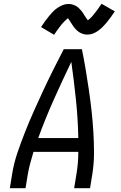

<svg xmlns="http://www.w3.org/2000/svg" viewBox="-20 -995 640 1015"><path d="M32 0 44 -74Q53 -131 72 -187Q91 -243 113 -298.5Q135 -354 159.5 -409Q184 -464 209.5 -518.5Q235 -573 262 -627Q289 -681 317 -735H413Q424 -681 433 -627Q442 -573 450 -518.5Q458 -464 464 -409.5Q470 -355 473.5 -299Q477 -243 477 -186.5Q477 -130 468 -74L456 0H372L384 -74Q389 -103 391.5 -132.5Q394 -162 394 -192H157Q148 -162 140 -132.5Q132 -103 127 -74L115 0ZM394 -265Q392 -367 381.5 -467.5Q371 -568 357 -668Q309 -568 264 -467.5Q219 -367 182 -265ZM266 -811 197 -852Q208 -869 219 -884Q230 -899 240 -911Q250 -923 259.5 -933Q269 -943 282.5 -952.5Q296 -962 311 -968Q326 -974 341 -974Q347 -974 352 -973.5Q357 -973 362 -971.5Q367 -970 372 -968Q377 -966 381.5 -963.5Q386 -961 390 -958Q394 -955 397 -952Q400 -949 404 -944.5Q408 -940 411.5 -936Q415 -932 417.5 -928Q420 -924 422.5 -920Q425 -916 427.5 -912Q430 -908 433 -904Q436 -900 439 -895Q442 -890 444 -888Q448 -890 454 -895.5Q460 -901 463.5 -904.5Q467 -908 470.5 -912.5Q474 -917 478 -922Q482 -927 486.5 -932.5Q491 -938 496 -945Q501 -952 506 -959.5Q511 -967 517 -975L587 -935Q575 -917 564.5 -902.5Q554 -888 544 -876Q534 -864 524 -854Q514 -844 501 -834Q488 -824 472.5 -818Q457 -812 442 -812Q436 -812 429.5 -813Q423 -814 417.5 -816Q412 -818 406.5 -820.5Q401 -823 396 -826.5Q391 -830 387 -834Q383 -838 378.5 -842.5Q374 -847 370.5 -852Q367 -857 364 -861.5Q361 -866 358 -870.5Q355 -875 351.5 -881Q348 -887 344.5 -891.5Q341 -896 339 -899Q336 -896 329.5 -890.5Q323 -885 320 -881.5Q317 -878 313 -874Q309 -870 305 -865Q301 -860 296.5 -854Q292 -848 287 -841.5Q282 -835 277 -827.5Q272 -820 266 -811Z"/></svg>

Font: Iosevka Curly Extended
Style: Italic
Weight: 400
Width: 7
Italic angle: -9°
Monospace: yes
Designer: Belleve Invis
Foundry: Belleve Invis
Version: Version 11.1.0; ttfautohint (v1.8.3)